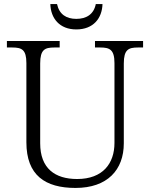

<svg xmlns="http://www.w3.org/2000/svg" viewBox="-20 -916 740 946"><path d="M356 -771C440 -771 483 -826 485 -896H452C442 -845 405 -823 356 -823C307 -823 272 -845 261 -896H228C230 -826 273 -771 356 -771ZM352 10C509 10 590 -79 590 -210V-603C590 -672 613 -682 660 -682H685V-714H448V-682H474C520 -682 544 -672 544 -605V-212C544 -111 487 -34 360 -34C251 -34 178 -86 178 -210V-603C178 -672 201 -682 248 -682H274V-714H14V-682H40C87 -682 110 -672 110 -605V-215C110 -52 203 10 352 10Z"/></svg>

Font: Noto Serif Telugu Light
Style: Regular
Weight: 300
Designer: Jelle Bosma - Monotype Design Team
Foundry: Monotype Imaging Inc.
Version: Version 2.005